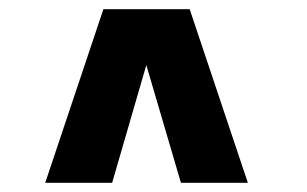

<svg xmlns="http://www.w3.org/2000/svg" viewBox="-20 -690 666 416"><path d="M204 -670H391L517 -294H372L297 -549L223 -294H78Z"/></svg>

Font: Teko Semibold
Style: Regular
Weight: 600
Designer: Manushi Parikh, Jonny Pinhorn
Foundry: Indian Type Foundry
Version: Version 1.105;PS 1.0;hotconv 1.0.78;makeotf.lib2.5.61930; tt